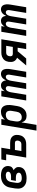

<svg xmlns="http://www.w3.org/2000/svg" viewBox="1596 -2164 783 4015"><g transform="rotate(-90 1987.5 -156.5)"><path d="M267 8Q234 8 202 3Q170 -2 142.5 -16Q115 -30 93.5 -53Q72 -76 61.5 -105Q51 -134 50.5 -167Q50 -200 55 -233L72 -333Q76 -361 87 -388.5Q98 -416 116.5 -440Q135 -464 159.5 -481.5Q184 -499 212 -509.5Q240 -520 268.5 -524Q297 -528 325 -528Q351 -528 377 -524.5Q403 -521 427 -512.5Q451 -504 471 -489.5Q491 -475 504 -454Q517 -433 521.5 -407.5Q526 -382 521 -355Q519 -340 512.5 -324.5Q506 -309 493.5 -297Q481 -285 466 -277Q451 -269 436 -263Q453 -254 467 -240.5Q481 -227 490.5 -210Q500 -193 502 -172Q504 -151 500 -130Q496 -107 484 -84.5Q472 -62 452.5 -45.5Q433 -29 409.5 -19Q386 -9 362.5 -3Q339 3 315 5.5Q291 8 267 8ZM269 -93Q280 -93 291 -94Q302 -95 313.5 -97Q325 -99 336 -102.5Q347 -106 357 -112Q367 -118 374.5 -128Q382 -138 383 -149Q386 -167 376 -182Q366 -197 350.5 -204Q335 -211 316.5 -213.5Q298 -216 279 -216H213L230 -317H296Q306 -317 316.5 -317.5Q327 -318 338 -320Q349 -322 359.5 -325.5Q370 -329 379.5 -335Q389 -341 395.5 -350Q402 -359 404 -370Q406 -385 399.5 -397Q393 -409 381 -416Q369 -423 354.5 -425Q340 -427 325 -427Q302 -427 278 -421Q254 -415 234.5 -399.5Q215 -384 204 -362Q193 -340 189 -317L173 -217Q170 -200 170 -184Q170 -168 174 -153Q178 -138 186.5 -125.5Q195 -113 208 -105.5Q221 -98 237 -95.5Q253 -93 269 -93Z M700 0 769 -419H643L660 -520H906L875 -336H1006Q1032 -336 1056.5 -332Q1081 -328 1102.5 -317.5Q1124 -307 1140 -289.5Q1156 -272 1164.5 -250Q1173 -228 1174 -202.5Q1175 -177 1171 -152Q1167 -131 1159.5 -109.5Q1152 -88 1138 -69.5Q1124 -51 1105.5 -37Q1087 -23 1065.5 -14.5Q1044 -6 1022.5 -3Q1001 0 979 0ZM836 -101H979Q992 -101 1005.5 -105Q1019 -109 1029.5 -119Q1040 -129 1045.5 -142Q1051 -155 1054 -168Q1056 -180 1055 -193Q1054 -206 1048 -216Q1042 -226 1031 -231Q1020 -236 1007 -236H859Z M1264 215 1386 -520H1506L1493 -442Q1507 -463 1526 -479.5Q1545 -496 1566.5 -507Q1588 -518 1612 -523Q1636 -528 1659 -528Q1687 -528 1713 -520Q1739 -512 1757 -493Q1775 -474 1784.5 -449.5Q1794 -425 1797.5 -398Q1801 -371 1799.5 -343Q1798 -315 1793 -287L1777 -187Q1773 -163 1765.5 -138.5Q1758 -114 1745 -91.5Q1732 -69 1714 -49.5Q1696 -30 1673 -16.5Q1650 -3 1625 2.5Q1600 8 1575 8Q1550 8 1526 2Q1502 -4 1483.5 -18.5Q1465 -33 1453.5 -54Q1442 -75 1436 -98L1384 215ZM1543 -93Q1564 -93 1585.5 -100.5Q1607 -108 1623 -124.5Q1639 -141 1647.5 -161.5Q1656 -182 1659 -203L1676 -303Q1679 -319 1679 -334Q1679 -349 1676.5 -363Q1674 -377 1667.5 -390Q1661 -403 1650 -411.5Q1639 -420 1624.5 -423.5Q1610 -427 1595 -427Q1574 -427 1554 -421.5Q1534 -416 1516 -402.5Q1498 -389 1488 -369.5Q1478 -350 1474 -330L1458 -230Q1455 -213 1454.5 -197Q1454 -181 1456 -165Q1458 -149 1465.5 -135Q1473 -121 1484 -111Q1495 -101 1510.5 -97Q1526 -93 1543 -93Z M1894 0 1980 -520H2099L2087 -449Q2097 -465 2110 -480Q2123 -495 2138.5 -506.5Q2154 -518 2172.5 -523Q2191 -528 2210 -528Q2232 -528 2251.5 -520Q2271 -512 2284.5 -496.5Q2298 -481 2305 -461Q2312 -441 2313 -419Q2323 -440 2335.5 -460Q2348 -480 2365.5 -496Q2383 -512 2405.5 -520Q2428 -528 2450 -528Q2472 -528 2492 -520Q2512 -512 2525 -496.5Q2538 -481 2545 -461Q2552 -441 2554 -419.5Q2556 -398 2554 -376Q2552 -354 2549 -332L2494 0H2375L2433 -351Q2435 -365 2434.5 -378.5Q2434 -392 2428 -403Q2422 -414 2410.5 -420.5Q2399 -427 2386 -427Q2374 -427 2362 -421Q2350 -415 2341.5 -405Q2333 -395 2327 -383.5Q2321 -372 2317 -360Q2313 -348 2310 -336Q2307 -324 2305 -312L2254 0H2134L2192 -351Q2194 -365 2194 -378.5Q2194 -392 2188 -403Q2182 -414 2170.5 -420.5Q2159 -427 2145 -427Q2133 -427 2121 -421Q2109 -415 2100.5 -405Q2092 -395 2086.5 -383.5Q2081 -372 2076.5 -360Q2072 -348 2069 -336Q2066 -324 2064 -312L2013 0Z M2626 0 2788 -191Q2763 -200 2743 -217.5Q2723 -235 2712 -259Q2701 -283 2699.5 -311Q2698 -339 2702 -367Q2706 -389 2713.5 -410.5Q2721 -432 2735 -450.5Q2749 -469 2768.5 -483Q2788 -497 2809.5 -505.5Q2831 -514 2852.5 -517Q2874 -520 2896 -520H3174L3088 0H2968L2997 -179H2923L2876 -122L2772 0ZM2867 -280H3014L3037 -419H2896Q2882 -419 2868.5 -415Q2855 -411 2844 -401Q2833 -391 2827.5 -378Q2822 -365 2820 -351Q2818 -338 2818.5 -325Q2819 -312 2825 -301.5Q2831 -291 2842.5 -285.5Q2854 -280 2867 -280Z M3244 0 3330 -520H3449L3437 -449Q3447 -465 3460 -480Q3473 -495 3488.5 -506.5Q3504 -518 3522.5 -523Q3541 -528 3560 -528Q3582 -528 3601.5 -520Q3621 -512 3634.5 -496.5Q3648 -481 3655 -461Q3662 -441 3663 -419Q3673 -440 3685.5 -460Q3698 -480 3715.5 -496Q3733 -512 3755.5 -520Q3778 -528 3800 -528Q3822 -528 3842 -520Q3862 -512 3875 -496.5Q3888 -481 3895 -461Q3902 -441 3904 -419.5Q3906 -398 3904 -376Q3902 -354 3899 -332L3844 0H3725L3783 -351Q3785 -365 3784.5 -378.5Q3784 -392 3778 -403Q3772 -414 3760.5 -420.5Q3749 -427 3736 -427Q3724 -427 3712 -421Q3700 -415 3691.5 -405Q3683 -395 3677 -383.5Q3671 -372 3667 -360Q3663 -348 3660 -336Q3657 -324 3655 -312L3604 0H3484L3542 -351Q3544 -365 3544 -378.5Q3544 -392 3538 -403Q3532 -414 3520.5 -420.5Q3509 -427 3495 -427Q3483 -427 3471 -421Q3459 -415 3450.5 -405Q3442 -395 3436.5 -383.5Q3431 -372 3426.5 -360Q3422 -348 3419 -336Q3416 -324 3414 -312L3363 0Z"/></g></svg>

Font: Iosevka Aile
Style: Bold Italic
Weight: 700
Italic angle: -9°
Designer: Belleve Invis
Foundry: Belleve Invis
Version: Version 28.0.1; ttfautohint (v1.8.4)